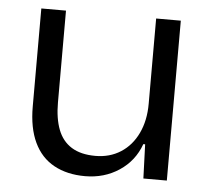

<svg xmlns="http://www.w3.org/2000/svg" viewBox="-44 -572 689 628"><g transform="rotate(5 300.5 -258.0)"><path d="M257 9Q198 9 155 -14.5Q112 -38 89.5 -85.5Q67 -133 67 -203V-525H148V-223Q148 -171 162 -134.5Q176 -98 206.5 -79Q237 -60 285 -60Q332 -60 368 -83Q404 -106 424 -148Q444 -190 444 -245V-525H525V0H448L444 -112H438Q418 -56 369 -23.5Q320 9 257 9Z"/></g></svg>

Font: Mona Sans ExtraLight
Style: Regular
Weight: 400
Version: Version 2.000